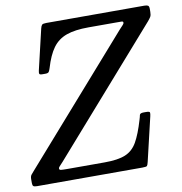

<svg xmlns="http://www.w3.org/2000/svg" viewBox="-128 -827 856 905"><g transform="rotate(-10 300.0 -375.0)"><path d="M-45 -18V-36.5Q-45 -51 -39.5 -57.8Q-34 -64.5 -27 -72.5L489 -659.5Q499.5 -671.5 505.5 -677.2Q511.5 -683 511.5 -689Q511.5 -694.5 504 -694.8Q496.5 -695 474 -695H345Q280.5 -695 239.8 -680.5Q199 -666 174 -631.8Q149 -597.5 131.5 -538Q128 -526.5 124.2 -520.8Q120.5 -515 107.5 -515H95Q80.5 -515 78.8 -519.5Q77 -524 79.5 -535L125 -728.5Q128 -741 132.5 -745.5Q137 -750 153 -750H621.5Q634 -750 639.5 -746.8Q645 -743.5 645 -731.5V-716.5Q645 -700.5 640.2 -692.8Q635.5 -685 627 -675L115 -92Q104.5 -80 98.8 -74.5Q93 -69 93 -63Q93 -57 101.5 -56Q110 -55 134 -55H310Q374 -55 409.5 -69.8Q445 -84.5 466 -121.2Q487 -158 506.5 -224Q510.5 -236.5 512.2 -245.8Q514 -255 531.5 -255H542.5Q560 -255 561.2 -249.8Q562.5 -244.5 559.5 -232L510 -22Q506.5 -7 503 -3.5Q499.5 0 480.5 0H-23Q-36 0 -40.5 -3.5Q-45 -7 -45 -18Z"/></g></svg>

Font: Besley* Narrow
Style: Italic
Weight: 400
Width: 4
Italic angle: -13°
Designer: Owen Earl
Foundry: indestructible type*
Version: Version 3.000; ttfautohint (v1.8.3)